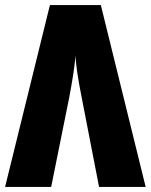

<svg xmlns="http://www.w3.org/2000/svg" viewBox="-20 -734 592 754"><path d="M176 -714 0 0H181L252 -352Q260 -394 266.5 -435Q273 -476 277 -517Q277 -493 283 -451.5Q289 -410 301 -350L369 0H552L376 -714Z"/></svg>

Font: Noto Sans Display Condensed Black
Style: Regular
Weight: 900
Width: 3
Designer: Monotype Design team
Foundry: Monotype Imaging Inc.
Version: 1.000